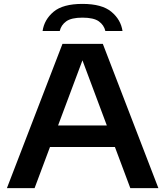

<svg xmlns="http://www.w3.org/2000/svg" viewBox="-20 -965 848 985"><path d="M15.5 0 300.5 -740H507.5L792.5 0H648.5L569.5 -211H236.5L157.5 0ZM278 -321.5H528L403 -655.5ZM198.5 -806Q207 -864.5 255 -904.8Q303 -945 403 -945Q503 -945 551.5 -904.5Q600 -864 608.5 -806H520.5Q513.5 -836.5 487 -855.5Q460.5 -874.5 403 -874.5Q346 -874.5 319.8 -855.5Q293.5 -836.5 286.5 -806Z"/></svg>

Font: Encode Sans Exp SmBold
Style: Regular
Weight: 600
Width: 7
Designer: Multiple Designers
Foundry: Impallari Type
Version: Version 3.002; ttfautohint (v1.8.3) -l 8 -r 50 -G 200 -x 14 